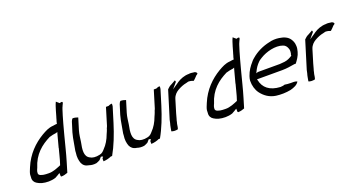

<svg xmlns="http://www.w3.org/2000/svg" viewBox="-43 -1151 3123 1690"><g transform="rotate(-20 1518.0 -305.5)"><path d="M64 -99C63 -90 63 -82 63 -74C59 -46 73 -24 92 -13C118 4 152 14 198 14C217 14 242 11 263 4C270 0 282 -6 288 -10L311 -24L312 6C312 6 315 8 317 11C336 11 360 5 377 -2L404 -92C427 -168 444 -242 464 -317L473 -351C485 -394 497 -443 511 -488L528 -542C531 -553 535 -560 539 -569V-570C546 -583 553 -596 550 -603C540 -608 534 -604 524 -601L496 -625C485 -603 478 -578 469 -549C465 -533 460 -516 455 -500C453 -492 449 -483 448 -476C444 -463 439 -449 438 -438H431C428 -438 427 -437 421 -437C416 -436 408 -435 402 -434H401C357 -431 326 -413 289 -392C207 -343 130 -269 85 -160C76 -138 66 -116 64 -99ZM132 -105C134 -116 141 -127 143 -133C178 -249 255 -310 340 -352H341C359 -358 386 -363 404 -365L405 -366H407L417 -370L409 -342C399 -304 389 -270 380 -233H381C376 -218 370 -188 365 -172C362 -158 358 -143 353 -127L340 -86C311 -74 264 -52 221 -54C205 -54 187 -55 175 -57C161 -61 130 -64 130 -87V-88C131 -94 131 -100 132 -105ZM218 -47ZM290 -16ZM468 -548V-549H469ZM408 -342H409ZM346 -108H347Z M541 -322C532 -291 527 -261 522 -232C518 -209 513 -182 509 -159L508 -142C502 -103 507 -71 517 -44C528 -20 546 -4 579 1H580C600 8 622 10 647 6C659 2 672 -4 682 -10C690 -18 696 -25 702 -33L705 -34L722 -29L711 -14V12C737 11 765 4 786 -6H798C842 -83 879 -178 909 -275L952 -415C955 -426 954 -435 952 -441C941 -440 928 -436 919 -431H895L846 -270C844 -263 841 -259 837 -250L836 -245C831 -232 826 -218 819 -204C802 -157 778 -117 749 -88C737 -74 723 -58 700 -54C660 -44 626 -50 609 -62C560 -86 569 -149 583 -217C588 -249 590 -282 601 -319L634 -427C620 -432 604 -437 584 -437C579 -432 572 -422 569 -412ZM517 -44ZM700 -54H701Z M989 -322C980 -291 975 -261 970 -232C966 -209 961 -182 957 -159L956 -142C950 -103 955 -71 965 -44C976 -20 994 -4 1027 1H1028C1048 8 1070 10 1095 6C1107 2 1120 -4 1130 -10C1138 -18 1144 -25 1150 -33L1153 -34L1170 -29L1159 -14V12C1185 11 1213 4 1234 -6H1246C1290 -83 1327 -178 1357 -275L1400 -415C1403 -426 1402 -435 1400 -441C1389 -440 1376 -436 1367 -431H1343L1294 -270C1292 -263 1289 -259 1285 -250L1284 -245C1279 -232 1274 -218 1267 -204C1250 -157 1226 -117 1197 -88C1185 -74 1171 -58 1148 -54C1108 -44 1074 -50 1057 -62C1008 -86 1017 -149 1031 -217C1036 -249 1038 -282 1049 -319L1082 -427C1068 -432 1052 -437 1032 -437C1027 -432 1020 -422 1017 -412ZM965 -44ZM1148 -54H1149Z M1383 -132C1381 -124 1380 -114 1377 -104C1369 -79 1367 -57 1362 -32C1377 -25 1400 -24 1422 -29C1428 -43 1429 -59 1432 -76L1437 -95C1437 -96 1438 -101 1438 -102L1444 -122C1447 -136 1452 -152 1456 -166L1493 -288C1504 -323 1527 -342 1549 -355C1574 -369 1600 -381 1633 -387L1651 -392H1652C1672 -392 1687 -387 1700 -382C1706 -387 1710 -392 1718 -399L1739 -421C1745 -423 1746 -425 1752 -431C1753 -436 1748 -448 1729 -452H1724C1710 -454 1694 -457 1679 -454H1678C1637 -454 1597 -438 1567 -418L1566 -417C1564 -416 1564 -415 1556 -410L1503 -374L1549 -428C1548 -432 1546 -438 1545 -443L1504 -420C1489 -414 1473 -401 1462 -389L1391 -158C1388 -149 1385 -141 1383 -132ZM1442 -116Z M1720 -99C1719 -90 1719 -82 1719 -74C1715 -46 1729 -24 1748 -13C1774 4 1808 14 1854 14C1873 14 1898 11 1919 4C1926 0 1938 -6 1944 -10L1967 -24L1968 6C1968 6 1971 8 1973 11C1992 11 2016 5 2033 -2L2060 -92C2083 -168 2100 -242 2120 -317L2129 -351C2141 -394 2153 -443 2167 -488L2184 -542C2187 -553 2191 -560 2195 -569V-570C2202 -583 2209 -596 2206 -603C2196 -608 2190 -604 2180 -601L2152 -625C2141 -603 2134 -578 2125 -549C2121 -533 2116 -516 2111 -500C2109 -492 2105 -483 2104 -476C2100 -463 2095 -449 2094 -438H2087C2084 -438 2083 -437 2077 -437C2072 -436 2064 -435 2058 -434H2057C2013 -431 1982 -413 1945 -392C1863 -343 1786 -269 1741 -160C1732 -138 1722 -116 1720 -99ZM1788 -105C1790 -116 1797 -127 1799 -133C1834 -249 1911 -310 1996 -352H1997C2015 -358 2042 -363 2060 -365L2061 -366H2063L2073 -370L2065 -342C2055 -304 2045 -270 2036 -233H2037C2032 -218 2026 -188 2021 -172C2018 -158 2014 -143 2009 -127L1996 -86C1967 -74 1920 -52 1877 -54C1861 -54 1843 -55 1831 -57C1817 -61 1786 -64 1786 -87V-88C1787 -94 1787 -100 1788 -105ZM1874 -47ZM1946 -16ZM2124 -548V-549H2125ZM2064 -342H2065ZM2002 -108H2003Z M2175 -254C2170 -239 2167 -226 2166 -213C2165 -167 2178 -124 2201 -93C2231 -53 2274 -20 2335 -11C2380 -5 2428 -6 2473 -15C2507 -24 2540 -37 2555 -65C2548 -68 2537 -72 2525 -72H2496C2475 -72 2457 -74 2439 -77C2428 -72 2412 -71 2399 -70V-69V-70C2298 -75 2245 -122 2230 -195L2227 -204H2465C2505 -204 2544 -211 2581 -217H2595C2613 -240 2638 -275 2646 -309L2652 -336C2654 -347 2654 -356 2653 -366V-367C2652 -393 2643 -412 2631 -430C2612 -457 2579 -473 2534 -479C2505 -484 2466 -482 2441 -474H2440C2378 -461 2316 -432 2268 -390C2259 -383 2251 -375 2243 -366V-365C2214 -333 2190 -298 2175 -254ZM2239 -256 2245 -267C2260 -300 2276 -322 2299 -345C2310 -356 2322 -362 2334 -370C2387 -403 2479 -429 2544 -405C2566 -398 2577 -380 2583 -363C2589 -349 2589 -332 2585 -316H2586C2584 -311 2583 -308 2581 -303L2583 -297C2560 -282 2538 -270 2508 -266L2485 -264C2477 -263 2469 -262 2462 -262H2268C2262 -262 2256 -262 2250 -260ZM2485 -264ZM2646 -306V-307Z M2667 -132C2665 -124 2664 -114 2661 -104C2653 -79 2651 -57 2646 -32C2661 -25 2684 -24 2706 -29C2712 -43 2713 -59 2716 -76L2721 -95C2721 -96 2722 -101 2722 -102L2728 -122C2731 -136 2736 -152 2740 -166L2777 -288C2788 -323 2811 -342 2833 -355C2858 -369 2884 -381 2917 -387L2935 -392H2936C2956 -392 2971 -387 2984 -382C2990 -387 2994 -392 3002 -399L3023 -421C3029 -423 3030 -425 3036 -431C3037 -436 3032 -448 3013 -452H3008C2994 -454 2978 -457 2963 -454H2962C2921 -454 2881 -438 2851 -418L2850 -417C2848 -416 2848 -415 2840 -410L2787 -374L2833 -428C2832 -432 2830 -438 2829 -443L2788 -420C2773 -414 2757 -401 2746 -389L2675 -158C2672 -149 2669 -141 2667 -132ZM2726 -116Z"/></g></svg>

Font: SolarCharger
Style: 352
Weight: 300
Designer: Mew Too
Foundry: Cannot Into Space Fonts/KineticPlasma Fonts
Version: Version 1.100